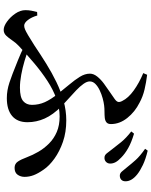

<svg xmlns="http://www.w3.org/2000/svg" viewBox="90 -886 820 1040"><g transform="rotate(90 500.0 -366.0)"><path d="M833 -522Q821 -522 811 -534Q801 -546 787 -565Q772 -585 750 -612Q728 -639 692 -667L704 -682Q751 -668 782 -650.5Q813 -633 834 -612Q851 -596 858.5 -582Q866 -568 866 -553Q866 -539 856.5 -530Q847 -521 833 -522ZM512 7Q490 7 469.5 3.5Q449 0 427.5 -7Q406 -14 380 -24Q347 -37 308 -52.5Q269 -68 226 -89L242 -112Q273 -100 310 -89Q347 -78 385 -71Q423 -64 455 -64Q507 -64 527.5 -81.5Q548 -99 548 -129Q548 -166 533.5 -198.5Q519 -231 488 -270Q463 -302 438 -331.5Q413 -361 396 -388.5Q379 -416 379 -443Q379 -463 394.5 -482.5Q410 -502 433 -519Q456 -536 478.5 -551Q501 -566 516 -577Q530 -587 532 -596Q534 -605 527 -618Q511 -651 470 -680.5Q429 -710 376 -732L385 -753Q426 -748 464.5 -739Q503 -730 536 -712Q586 -687 619 -645.5Q652 -604 652 -557Q652 -540 642.5 -532.5Q633 -525 618 -523.5Q603 -522 585 -522Q567 -522 551 -520Q534 -518 512 -512Q490 -506 469 -496Q448 -486 434.5 -472.5Q421 -459 421 -442Q421 -427 434.5 -408Q448 -389 469 -369Q490 -349 513 -328.5Q536 -308 555 -290Q602 -243 622 -198Q642 -153 642 -105Q642 -50 608 -21.5Q574 7 512 7ZM142 24Q122 24 97 6Q72 -12 53.5 -39Q35 -66 35 -94Q35 -110 38 -126.5Q41 -143 45 -157L64 -158Q73 -127 88.5 -107Q104 -87 119 -87Q128 -87 139 -91.5Q150 -96 170.5 -108Q191 -120 227 -143Q276 -176 325 -206.5Q374 -237 424.5 -261.5Q475 -286 527 -300.5Q579 -315 632 -315Q696 -315 748 -297Q800 -279 839 -251Q878 -223 899 -192Q920 -162 929 -138Q938 -114 938 -89Q938 -68 926.5 -51.5Q915 -35 889 -35Q867 -35 855 -53Q843 -71 832 -101Q820 -133 802 -164Q784 -195 757.5 -221.5Q731 -248 695 -263.5Q659 -279 611 -279Q563 -279 514.5 -261.5Q466 -244 418.5 -213Q371 -182 324 -142.5Q277 -103 229 -58Q212 -42 199 -22.5Q186 -3 173 10.5Q160 24 142 24ZM931 -605Q918 -605 908 -617.5Q898 -630 882 -649Q867 -668 846.5 -691Q826 -714 786 -742L796 -756Q842 -745 873.5 -730Q905 -715 925 -699Q962 -669 962 -636Q962 -621 953.5 -613Q945 -605 931 -605Z"/></g></svg>

Font: Noto Serif KR SemiBold
Style: Regular
Weight: 600
Designer: Ryoko NISHIZUKA 西塚涼子 (kana & ideographs); Frank Grießhammer (Latin, Greek & Cyrillic); Wenlong ZHANG 张文龙 (bopomofo); San
Foundry: Adobe
Version: Version 2.003-H1;hotconv 1.1.1;makeotfexe 2.6.0